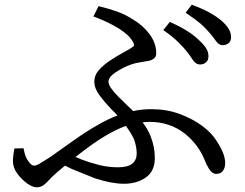

<svg xmlns="http://www.w3.org/2000/svg" viewBox="-20 -778 1040 816"><path d="M962 -621Q962 -602 951 -594Q940 -586 925 -586Q910 -586 896 -606Q874 -639 833 -677Q812 -695 769 -724L795 -758Q843 -740 871.5 -724Q900 -708 919 -692Q962 -656 962 -621ZM710 -681Q784 -648 825 -608Q845 -590 855.5 -573.5Q866 -557 866 -539.5Q866 -522 855.5 -513Q845 -504 830 -504Q812 -504 799 -524Q790 -539 774 -559Q759 -578 737 -599.5Q715 -621 684 -643L674 -650L702 -685ZM327 -100Q364 -86 402.5 -76.5Q441 -67 482 -67Q523 -67 542 -82.5Q561 -98 561 -125.5Q561 -153 550 -185Q539 -210 515 -243Q433 -213 331 -134Q317 -123 301 -111Q314 -106 327 -100ZM644 -551Q644 -537 634.5 -529.5Q625 -522 612.5 -519.5Q600 -517 586 -515Q572 -513 558 -510Q521 -501 483 -478Q464 -467 452.5 -455Q441 -443 441 -431Q441 -419 453 -402Q465 -385 484.5 -365.5Q504 -346 520 -331Q536 -316 546 -306Q583 -314 623 -314Q688 -314 742.5 -294Q797 -274 838 -244Q879 -214 900 -180Q919 -151 928 -128Q937 -105 937 -85Q937 -65 927.5 -52Q918 -39 899.5 -39Q881 -39 868 -61Q857 -78 849 -100Q821 -167 762 -213Q733 -235 696 -247.5Q659 -260 618 -260Q602 -260 586 -258Q609 -228 620 -199Q638 -154 638 -107Q638 -50 599.5 -23.5Q561 3 507 3Q455 3 384 -20Q351 -33 312 -49Q285 -59 256 -74Q238 -59 219.5 -43Q201 -27 189.5 -14Q178 -1 165.5 8.5Q153 18 135.5 18Q118 18 94.5 1Q71 -16 53 -41Q35 -66 35 -93Q35 -115 41 -147L80 -148L82 -139Q87 -111 100.5 -92.5Q114 -74 124 -74Q130 -74 136.5 -76.5Q143 -79 156.5 -87.5Q170 -96 194 -111Q248 -149 298.5 -185Q349 -221 401 -250Q439 -272 479 -287Q468 -300 454 -313Q426 -342 403.5 -372Q381 -402 381 -430.5Q381 -459 401 -481Q421 -503 447.5 -520.5Q474 -538 499 -552Q548 -578 550 -585V-586Q550 -591 545 -600Q529 -629 487 -655.5Q445 -682 388 -704L377 -708L399 -752Q444 -741 478.5 -728.5Q513 -716 544 -696Q587 -671 615.5 -633Q644 -595 644 -551Z"/></svg>

Font: Early Summer Mincho Screen
Style: Regular
Weight: 400
Designer: GuiWonder
Version: Version 1.002